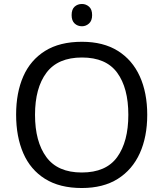

<svg xmlns="http://www.w3.org/2000/svg" viewBox="-20 -935 821 965"><path d="M720 -358Q720 -247 682.5 -164.5Q645 -82 572 -36Q499 10 391 10Q280 10 206.5 -36Q133 -82 97 -165Q61 -248 61 -359Q61 -469 97 -551Q133 -633 206.5 -679Q280 -725 392 -725Q499 -725 572 -679.5Q645 -634 682.5 -551.5Q720 -469 720 -358ZM156 -358Q156 -223 213 -145.5Q270 -68 391 -68Q513 -68 569 -145.5Q625 -223 625 -358Q625 -493 569 -569.5Q513 -646 392 -646Q271 -646 213.5 -569.5Q156 -493 156 -358ZM392 -915Q412 -915 427.5 -901.5Q443 -888 443 -859Q443 -831 427.5 -817Q412 -803 392 -803Q370 -803 355 -817Q340 -831 340 -859Q340 -888 355 -901.5Q370 -915 392 -915Z"/></svg>

Font: Noto Sans Historical
Style: Regular
Weight: 400
Designer: Monotype Design Team
Foundry: Monotype Imaging Inc.
Version: Version 2.013; ttfautohint (v1.8.4.7-5d5b)